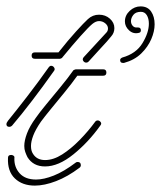

<svg xmlns="http://www.w3.org/2000/svg" viewBox="-30 -580 504 601"><path d="M240 -384Q234 -384 230.5 -389.5Q227 -395 232 -401L303 -478Q308 -483 308 -491Q308 -500 299.5 -507Q291 -514 280 -514Q270 -514 259 -505Q247 -495 222 -467Q197 -439 165 -400Q165 -399 162 -397.5Q159 -396 158 -396H79Q69 -396 69 -406Q69 -416 79 -416H153Q183 -454 208 -481.5Q233 -509 245 -520Q260 -534 280 -534Q300 -534 314 -521.5Q328 -509 328 -492Q328 -477 318 -466Q316 -463 304.5 -450Q293 -437 277 -420Q261 -403 247 -387Q244 -384 240 -384ZM-1 -183Q-10 -183 -10 -192Q-10 -195 -5 -202Q21 -234 55 -278Q89 -322 123 -370Q126 -374 130 -374Q136 -374 139.5 -368.5Q143 -363 139 -358Q105 -310 71 -265.5Q37 -221 8 -187Q4 -183 -1 -183ZM111 -59Q74 -59 56 -88Q52 -96 49 -104.5Q46 -113 46 -123Q46 -140 54.5 -162.5Q63 -185 82 -211Q93 -227 114 -252.5Q135 -278 158.5 -306.5Q182 -335 199 -359Q199 -360 202.5 -361.5Q206 -363 207 -363H293Q303 -363 303 -353Q303 -343 293 -343H212Q195 -319 172.5 -291.5Q150 -264 129.5 -239Q109 -214 98 -199Q81 -174 74 -155.5Q67 -137 67 -123Q67 -108 73 -99Q85 -79 111 -79Q137 -79 164.5 -96.5Q192 -114 219 -141.5Q246 -169 268 -199Q271 -203 276 -203Q281 -203 285 -198Q289 -193 284 -187Q247 -135 200 -97Q153 -59 111 -59ZM79 1Q40 1 16.5 -21.5Q-7 -44 -5 -86Q-5 -95 5 -95Q9 -95 12.5 -92.5Q16 -90 15 -85Q14 -57 31.5 -37.5Q49 -18 83 -18Q107 -18 138.5 -30.5Q170 -43 207 -71Q209 -73 213 -73Q223 -73 223 -63Q223 -58 219 -55Q182 -27 145.5 -13Q109 1 79 1ZM355 -383Q346 -383 346 -392Q346 -397 353 -400Q396 -412 416 -445Q436 -478 436 -506Q436 -522 429.5 -532.5Q423 -543 411 -543Q395 -543 387.5 -533.5Q380 -524 380 -514Q380 -505 385.5 -499Q391 -493 400 -494H402Q411 -494 411 -485Q411 -478 404 -477Q387 -473 374 -485Q361 -497 361 -513Q361 -532 376 -546Q391 -560 410 -560Q432 -560 443 -544Q454 -528 454 -504Q454 -482 443.5 -457.5Q433 -433 412 -412.5Q391 -392 358 -383Z"/></svg>

Font: Neonderthaw
Style: Regular
Weight: 400
Designer: Robert E. Leuschke
Foundry: Robert E. Leuschke
Version: Version 1.010; ttfautohint (v1.8.3)